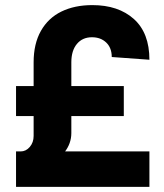

<svg xmlns="http://www.w3.org/2000/svg" viewBox="-20 -732 641 752"><path d="M341.6 -712Q443.8 -712 504.5 -657.4Q565.2 -602.8 565.2 -498L417.7 -508.7Q417.7 -544.6 396 -565.4Q374.3 -586.1 340.2 -586.1Q303.1 -586.1 281.3 -560Q259.4 -533.9 259.4 -487.9V-210.8L111.7 -199.4V-487.9Q111.7 -560.6 140.3 -611.1Q168.9 -661.6 220.6 -686.8Q272.3 -712 341.6 -712ZM111.7 -199.4 259.4 -210.8Q259.4 -169.8 232.7 -135.9Q205.9 -102.1 160.3 -82.8Q114.7 -63.6 62.3 -63.6L60.7 -138.9Q81.7 -138.9 96.7 -156.5Q111.7 -174.2 111.7 -199.4ZM42.8 -138.9H565.2V0H42.8ZM42.8 -394.8H464.9V-277.3H42.8Z"/></svg>

Font: Oak Sans Light
Style: Regular
Weight: 400
Designer: Erik Kennedy, Walven
Foundry: Erik Kennedy, Walven
Version: Version 1.100;Glyphs 3.1.2 (3151)